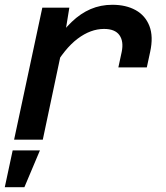

<svg xmlns="http://www.w3.org/2000/svg" viewBox="-25 -584 695 803"><path d="M470 -302 484 -367Q493 -411 474.5 -437Q456 -463 410 -463Q354 -463 299.5 -422Q245 -381 195 -293L203 -405Q238 -457 275 -492.5Q312 -528 354 -546Q396 -564 445 -564Q502 -564 542.5 -541.5Q583 -519 600 -475Q617 -431 603 -367L589 -302ZM34 0 152 -552H265L246 -435L154 0ZM-5 199 28 45H142L77 199Z"/></svg>

Font: Azeret Mono Thin Medium
Style: Italic
Weight: 500
Italic angle: -12°
Version: Version 1.002